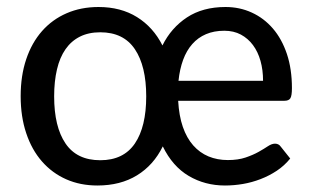

<svg xmlns="http://www.w3.org/2000/svg" viewBox="-20 -536 914 562"><path d="M640 -515.5Q681.5 -515.5 717 -499.2Q752.5 -483 778.8 -452.5Q805 -422 819.8 -378Q834.5 -334 834.5 -278Q834.5 -256 830 -248.5Q825.5 -241 812.5 -241H501.5Q504 -197 515.2 -164.5Q526.5 -132 545.5 -110.5Q564.5 -89 590.2 -78.2Q616 -67.5 647 -67.5Q677 -67.5 699 -75Q721 -82.5 737 -91.5Q753 -100.5 764.2 -108Q775.5 -115.5 785 -115.5Q796 -115.5 802 -106.5L829.5 -72Q812.5 -51 790.2 -36.2Q768 -21.5 742.8 -11.8Q717.5 -2 691 2.5Q664.5 7 638.5 7Q580 7 532.5 -21Q485 -49 456.5 -107.5Q429.5 -52.5 381 -22.8Q332.5 7 265 7Q215 7 173.8 -11.2Q132.5 -29.5 102.8 -63.5Q73 -97.5 56.8 -146Q40.5 -194.5 40.5 -254.5Q40.5 -314.5 56.8 -362.8Q73 -411 103 -445Q133 -479 175 -497.2Q217 -515.5 268.5 -515.5Q333.5 -515.5 381 -486Q428.5 -456.5 455.5 -403Q481 -454.5 527.2 -485Q573.5 -515.5 640 -515.5ZM273.5 -67Q341.5 -67 374.8 -116Q408 -165 408 -254Q408 -342.5 374.8 -392Q341.5 -441.5 273.5 -441.5Q239.5 -441.5 214 -428.8Q188.5 -416 171.8 -392Q155 -368 146.8 -333Q138.5 -298 138.5 -254Q138.5 -165 171.8 -116Q205 -67 273.5 -67ZM636.5 -446Q606.5 -446 583 -436Q559.5 -426 542.8 -407Q526 -388 516 -360.8Q506 -333.5 502.5 -299.5H750Q750 -331 742.5 -357.8Q735 -384.5 720.5 -404Q706 -423.5 685 -434.8Q664 -446 636.5 -446Z"/></svg>

Font: Lato Medium
Style: Regular
Weight: 500
Designer: Lukasz Dziedzic
Foundry: tyPoland Lukasz Dziedzic
Version: Version 2.006; 2014-01-15